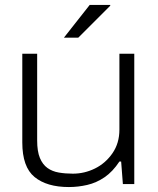

<svg xmlns="http://www.w3.org/2000/svg" viewBox="-20 -743 639 775"><path d="M258 12Q169 12 119.5 -28.5Q70 -69 70 -168V-526H130V-176Q130 -132 141 -105.5Q152 -79 171.5 -65Q191 -51 217.5 -46.5Q244 -42 274 -42Q321 -42 363.5 -63Q406 -84 434 -124.5Q462 -165 462 -220V-526H522V0H476L469 -91H462Q435 -50 402 -27.5Q369 -5 332 3.5Q295 12 258 12ZM238 -591 342 -723H425V-720L296 -591Z"/></svg>

Font: Archivo SemiExpanded ExtraLight
Style: Regular
Weight: 250
Width: 6
Designer: Hector Gatti
Foundry: Omnibus-Type
Version: Version 2.001